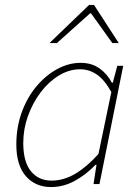

<svg xmlns="http://www.w3.org/2000/svg" viewBox="-20 -744 564 776"><path d="M186 12Q123 12 84.5 -32Q46 -76 46 -160Q46 -229 67.5 -289Q89 -349 126.5 -394Q164 -439 210.5 -464.5Q257 -490 306 -490Q350 -490 381.5 -468Q413 -446 432 -410H436L454 -478H478L382 0H358L370 -78H366Q329 -39 283 -13.5Q237 12 186 12ZM188 -14Q238 -14 285.5 -42.5Q333 -71 378 -122L430 -372Q402 -422 371 -443Q340 -464 304 -464Q259 -464 217.5 -438.5Q176 -413 144 -370.5Q112 -328 93 -275Q74 -222 74 -166Q74 -90 105 -52Q136 -14 188 -14ZM180 -570 340 -724H360L460 -570H434L348 -690H344L210 -570Z"/></svg>

Font: Source Sans 3 VF
Style: Italic
Weight: 200
Italic angle: -11°
Designer: Paul D. Hunt
Foundry: Adobe Systems Incorporated
Version: Version 3.042;hotconv 1.0.118;makeotfexe 2.5.65603